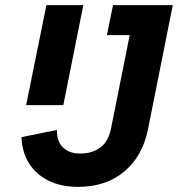

<svg xmlns="http://www.w3.org/2000/svg" viewBox="-20 -718 694 749"><path d="M421 -698H654L557 -212Q536 -109 465 -49Q394 11 284 11Q219 11 170 -13Q121 -37 93.5 -80.5Q66 -124 64 -183L202 -211Q201 -167 225.5 -143Q250 -119 293 -119Q340 -119 372 -143Q404 -167 414 -221L486 -581H397ZM82 -308 161 -698H305L227 -308Z"/></svg>

Font: IBM Plex Sans
Style: Italic
Weight: 400
Italic angle: -11.31°
Designer: Mike Abbink, Paul van der Laan, Pieter van Rosmalen
Foundry: Bold Monday
Version: Version 3.201